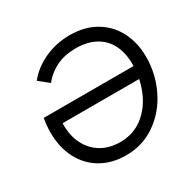

<svg xmlns="http://www.w3.org/2000/svg" viewBox="-158 -871 1044 1040"><g transform="rotate(-30 364.5 -350.5)"><path d="M641 -391 628 -315H97L64 -391ZM91 -391 138 -369Q132 -336 132 -304Q132 -235 159 -182Q186 -129 236 -99.5Q286 -70 353 -70Q436 -70 496.5 -117.5Q557 -165 588.5 -241.5Q620 -318 620 -403Q620 -474 594 -525Q568 -576 517.5 -603.5Q467 -631 395 -631Q328 -631 275.5 -606Q223 -581 187 -535L126 -584Q171 -641 244.5 -675Q318 -709 404 -709Q497 -709 565 -668.5Q633 -628 668.5 -558Q704 -488 704 -401Q704 -296 659 -202Q614 -108 532 -50Q450 8 345 8Q257 8 190.5 -30.5Q124 -69 87 -139.5Q50 -210 50 -305Q50 -343 58 -391Z"/></g></svg>

Font: Fixel Italic Variable 20240409 Display Thin
Style: Italic
Weight: 100
Italic angle: -10°
Designer: AlfaBravo + MacPaw
Foundry: Kyrylo Tkachov, Marchela Mozhyna, Serhii Makarenko, Maria Weinstein, Zakhar Kryvoshyya
Version: Version 1.211;Glyphs 3.2 (3225)